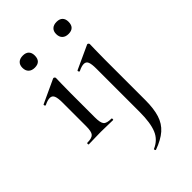

<svg xmlns="http://www.w3.org/2000/svg" viewBox="-263 -687 1054 1054"><g transform="rotate(-45 264.0 -159.5)"><path d="M49 0Q46 0 46 -6Q46 -12 49 -12Q85 -12 97 -25.5Q109 -39 109 -81V-265Q109 -300 102 -316Q95 -332 77 -332Q69 -332 58.5 -329Q48 -326 34 -319Q30 -318 27.5 -323.5Q25 -329 29 -331L165 -394Q168 -395 169 -395Q172 -395 175.5 -392Q179 -389 179 -385Q179 -376 178 -346Q177 -316 177 -267V-81Q177 -39 188.5 -25.5Q200 -12 237 -12Q240 -12 240 -6Q240 0 237 0Q219 0 194.5 -1Q170 -2 143 -2Q116 -2 92 -1Q68 0 49 0ZM137 -507Q114 -507 101 -519.5Q88 -532 88 -555Q88 -577 101 -589Q114 -601 137 -601Q160 -601 172 -589Q184 -577 184 -555Q184 -507 137 -507ZM442 -385Q442 -376 441 -346Q440 -316 440 -267V48Q440 114 426 158.5Q412 203 379 232Q346 261 288 282Q286 283 283.5 277.5Q281 272 283 271Q333 250 352.5 203Q372 156 372 71V-265Q372 -300 365.5 -316Q359 -332 341 -332Q333 -332 322.5 -329Q312 -326 298 -319Q294 -318 291.5 -323.5Q289 -329 292 -331L429 -394Q431 -395 432 -395Q435 -395 438.5 -392Q442 -389 442 -385ZM399 -507Q376 -507 363 -519.5Q350 -532 350 -555Q350 -577 363 -589Q376 -601 399 -601Q422 -601 434 -589Q446 -577 446 -555Q446 -507 399 -507Z"/></g></svg>

Font: Cormorant Light Medium
Style: Regular
Weight: 500
Version: Version 4.000